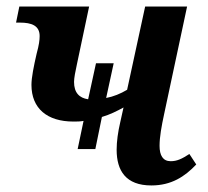

<svg xmlns="http://www.w3.org/2000/svg" viewBox="-20 -556 634 586"><path d="M217 -101H271L291 -199C315 -206 337 -217 357 -228L347 -183C340 -153 336 -124 336 -99C336 -35 364 10 442 10C503 10 544 -17 579 -54L558 -86C535 -71 520 -64 501 -64C477 -64 467 -82 467 -111C467 -138 473 -171 481 -208L551 -536H423L368 -282C348 -270 326 -261 304 -257L327 -363H273L249 -253C222 -257 206 -273 206 -306C206 -318 210 -338 215 -361L252 -536H39L29 -487H41C76 -487 101 -478 101 -446C101 -434 99 -418 92 -393C83 -354 76 -319 76 -297C76 -225 124 -185 204 -185C215 -185 225 -185 235 -187Z"/></svg>

Font: Noto Serif SemiBold
Style: Italic
Weight: 600
Italic angle: -12°
Designer: Monotype Design Team
Foundry: Monotype Imaging Inc.
Version: Version 2.014